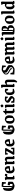

<svg xmlns="http://www.w3.org/2000/svg" viewBox="4230 -4950 859 9360"><g transform="rotate(-90 4660.0 -269.5)"><path d="M180 -534Q174 -483 168.5 -433.5Q163 -384 163 -311Q163 -237 171 -196.5Q179 -156 192 -137.5Q205 -119 221 -111V-539Q221 -549 228 -569.5Q235 -590 244 -614Q249 -615 253 -616Q257 -617 261 -617Q278 -617 313.5 -615.5Q349 -614 391 -610.5Q433 -607 469 -602L457 -415H392L379 -525Q361 -531 329 -535Q297 -539 274 -540V-146Q274 -141 269 -128.5Q264 -116 256 -99Q280 -93 311 -90Q342 -87 368 -88Q370 -100 371.5 -122.5Q373 -145 373.5 -168.5Q374 -192 374 -207L304 -224L320 -325Q348 -323 382.5 -318Q417 -313 444.5 -305.5Q472 -298 480 -288Q482 -266 482 -233.5Q482 -201 481.5 -167.5Q481 -134 479 -108.5Q477 -83 474 -74Q465 -64 439 -50Q413 -36 382 -22Q351 -8 325 1Q299 10 291 10Q276 10 248.5 5Q221 0 190.5 -9.5Q160 -19 133.5 -32Q107 -45 94 -61Q64 -95 48 -143.5Q32 -192 32 -273Q32 -344 40.5 -397Q49 -450 62 -483Q75 -500 98 -520.5Q121 -541 147 -560Z M636 10Q632 10 622.5 2.5Q613 -5 604.5 -14Q596 -23 596 -26V-385L558 -398V-445Q558 -445 573.5 -448Q589 -451 610 -454.5Q631 -458 648.5 -460.5Q666 -463 670 -463Q673 -463 683 -455Q693 -447 701.5 -437Q710 -427 710 -424L709 -383Q726 -401 743.5 -420Q761 -439 774 -451Q787 -463 790 -463Q805 -463 827 -458Q849 -453 860 -449Q862 -444 865 -431.5Q868 -419 868 -411Q868 -404 860.5 -386.5Q853 -369 844.5 -353.5Q836 -338 833 -337Q825 -340 806.5 -347.5Q788 -355 775 -355Q769 -355 749 -346.5Q729 -338 713 -329V-77L771 -61V-10Q771 -10 752.5 -7Q734 -4 708.5 0Q683 4 662 7Q641 10 636 10Z M1231 -32Q1215 -26 1190.5 -19Q1166 -12 1140.5 -5.5Q1115 1 1095 5.5Q1075 10 1067 10Q1018 10 977 -13.5Q936 -37 912 -84.5Q888 -132 888 -202Q888 -251 895.5 -293.5Q903 -336 913 -358Q922 -369 944.5 -387Q967 -405 994 -422.5Q1021 -440 1044 -451.5Q1067 -463 1078 -463Q1134 -463 1171.5 -444Q1209 -425 1227.5 -373.5Q1246 -322 1246 -225L1010 -200Q1013 -153 1027 -125.5Q1041 -98 1059 -87Q1077 -76 1092 -76Q1095 -76 1111 -76.5Q1127 -77 1149.5 -78Q1172 -79 1194 -80Q1216 -81 1231 -82ZM1039 -394Q1028 -388 1020 -350.5Q1012 -313 1011 -252L1128 -273Q1129 -329 1117 -362Q1105 -395 1073 -397Q1066 -398 1056.5 -398Q1047 -398 1039 -394Z M1378 10Q1374 10 1364.5 2.5Q1355 -5 1346.5 -14Q1338 -23 1338 -26V-383L1300 -398V-445Q1300 -445 1316 -447.5Q1332 -450 1354 -453.5Q1376 -457 1394 -460Q1412 -463 1417 -463Q1420 -463 1428 -455.5Q1436 -448 1443.5 -439Q1451 -430 1451 -427V-395Q1468 -408 1490 -424Q1512 -440 1529.5 -451.5Q1547 -463 1550 -463Q1621 -463 1660.5 -429Q1700 -395 1700 -302V-71L1737 -56V-9Q1737 -9 1721 -6Q1705 -3 1684 1Q1663 5 1645 7.5Q1627 10 1623 10Q1620 10 1610 2.5Q1600 -5 1591.5 -14Q1583 -23 1583 -26V-302Q1583 -338 1573.5 -353.5Q1564 -369 1552 -372Q1540 -375 1534 -375Q1527 -375 1503 -364.5Q1479 -354 1455 -343V-71L1492 -56V-9Q1492 -9 1476.5 -6Q1461 -3 1439.5 1Q1418 5 1400 7.5Q1382 10 1378 10Z M1816 0Q1810 -7 1801.5 -24Q1793 -41 1791 -47Q1841 -128 1884 -205Q1927 -282 1979 -372L1977 -384L1879 -390L1870 -323H1808L1800 -452H2100Q2105 -446 2113.5 -431.5Q2122 -417 2125 -407Q2080 -325 2035 -246Q1990 -167 1944 -87V-73L2061 -67L2074 -152H2136L2139 0Z M2542 -32Q2526 -26 2501.5 -19Q2477 -12 2451.5 -5.5Q2426 1 2406 5.5Q2386 10 2378 10Q2329 10 2288 -13.5Q2247 -37 2223 -84.5Q2199 -132 2199 -202Q2199 -251 2206.5 -293.5Q2214 -336 2224 -358Q2233 -369 2255.5 -387Q2278 -405 2305 -422.5Q2332 -440 2355 -451.5Q2378 -463 2389 -463Q2445 -463 2482.5 -444Q2520 -425 2538.5 -373.5Q2557 -322 2557 -225L2321 -200Q2324 -153 2338 -125.5Q2352 -98 2370 -87Q2388 -76 2403 -76Q2406 -76 2422 -76.5Q2438 -77 2460.5 -78Q2483 -79 2505 -80Q2527 -81 2542 -82ZM2350 -394Q2339 -388 2331 -350.5Q2323 -313 2322 -252L2439 -273Q2440 -329 2428 -362Q2416 -395 2384 -397Q2377 -398 2367.5 -398Q2358 -398 2350 -394Z M2927 -534Q2921 -483 2915.5 -433.5Q2910 -384 2910 -311Q2910 -237 2918 -196.5Q2926 -156 2939 -137.5Q2952 -119 2968 -111V-539Q2968 -549 2975 -569.5Q2982 -590 2991 -614Q2996 -615 3000 -616Q3004 -617 3008 -617Q3025 -617 3060.5 -615.5Q3096 -614 3138 -610.5Q3180 -607 3216 -602L3204 -415H3139L3126 -525Q3108 -531 3076 -535Q3044 -539 3021 -540V-146Q3021 -141 3016 -128.5Q3011 -116 3003 -99Q3027 -93 3058 -90Q3089 -87 3115 -88Q3117 -100 3118.5 -122.5Q3120 -145 3120.5 -168.5Q3121 -192 3121 -207L3051 -224L3067 -325Q3095 -323 3129.5 -318Q3164 -313 3191.5 -305.5Q3219 -298 3227 -288Q3229 -266 3229 -233.5Q3229 -201 3228.5 -167.5Q3228 -134 3226 -108.5Q3224 -83 3221 -74Q3212 -64 3186 -50Q3160 -36 3129 -22Q3098 -8 3072 1Q3046 10 3038 10Q3023 10 2995.5 5Q2968 0 2937.5 -9.5Q2907 -19 2880.5 -32Q2854 -45 2841 -61Q2811 -95 2795 -143.5Q2779 -192 2779 -273Q2779 -344 2787.5 -397Q2796 -450 2809 -483Q2822 -500 2845 -520.5Q2868 -541 2894 -560Z M3533 10Q3425 10 3368 -42Q3311 -94 3311 -207Q3311 -251 3318.5 -293.5Q3326 -336 3336 -356Q3345 -368 3367.5 -386Q3390 -404 3417.5 -422Q3445 -440 3468 -451.5Q3491 -463 3501 -463Q3609 -463 3663.5 -408Q3718 -353 3718 -250Q3718 -200 3710.5 -158.5Q3703 -117 3694 -93Q3686 -82 3663.5 -65Q3641 -48 3614.5 -30.5Q3588 -13 3565.5 -1.5Q3543 10 3533 10ZM3536 -55Q3539 -56 3549.5 -61Q3560 -66 3569.5 -70.5Q3579 -75 3579 -75Q3584 -99 3589 -136.5Q3594 -174 3594 -236Q3594 -305 3571 -351.5Q3548 -398 3497 -398Q3488 -398 3480 -397Q3472 -396 3464 -392Q3452 -386 3443.5 -341Q3435 -296 3435 -221Q3435 -153 3450.5 -117Q3466 -81 3489 -68Q3512 -55 3536 -55Z M3897 10Q3885 10 3867 -5.5Q3849 -21 3834.5 -41.5Q3820 -62 3820 -75V-389H3752V-430L3820 -460L3893 -547Q3900 -547 3912 -542.5Q3924 -538 3937 -533V-452H4035V-385H3937V-118Q3937 -91 3942.5 -81.5Q3948 -72 3960 -72L4046 -68V-9Q4021 -5 3989 -0.5Q3957 4 3931 7Q3905 10 3897 10Z M4110 -622Q4111 -624 4121 -633Q4131 -642 4144.5 -652.5Q4158 -663 4169.5 -671Q4181 -679 4183 -679Q4188 -679 4199 -669.5Q4210 -660 4222.5 -647.5Q4235 -635 4243 -623Q4251 -611 4250 -607L4245 -584Q4244 -580 4234 -571Q4224 -562 4211 -552Q4198 -542 4186.5 -535Q4175 -528 4172 -528Q4167 -528 4156 -537.5Q4145 -547 4133.5 -560Q4122 -573 4114 -584Q4106 -595 4106 -599ZM4164 10Q4160 10 4149.5 2Q4139 -6 4129.5 -15.5Q4120 -25 4120 -29V-385L4082 -398V-445Q4082 -445 4098 -448Q4114 -451 4135 -454.5Q4156 -458 4174 -460.5Q4192 -463 4197 -463Q4200 -463 4210 -455Q4220 -447 4228.5 -437.5Q4237 -428 4237 -423V-67L4274 -56V-9Q4274 -9 4259 -6Q4244 -3 4223.5 1Q4203 5 4185.5 7.5Q4168 10 4164 10Z M4528 10Q4518 10 4493.5 9Q4469 8 4438.5 6Q4408 4 4379.5 1.5Q4351 -1 4332 -3L4334 -156L4394 -157L4415 -79Q4431 -74 4451 -69Q4471 -64 4489.5 -60.5Q4508 -57 4518 -57Q4526 -57 4534.5 -73Q4543 -89 4543 -104Q4543 -129 4519 -145.5Q4495 -162 4444 -190Q4380 -225 4357 -253Q4334 -281 4334 -322Q4334 -335 4335.5 -349Q4337 -363 4340 -373Q4352 -390 4375 -411Q4398 -432 4421 -447.5Q4444 -463 4456 -463Q4469 -463 4492 -462.5Q4515 -462 4542.5 -460.5Q4570 -459 4594.5 -457.5Q4619 -456 4634 -454L4631 -324H4565L4558 -378Q4554 -379 4539.5 -382Q4525 -385 4507 -388Q4489 -391 4474 -393Q4459 -395 4454 -395Q4436 -395 4436 -361Q4436 -343 4448.5 -329.5Q4461 -316 4478.5 -305.5Q4496 -295 4512 -285Q4532 -273 4557 -259Q4582 -245 4604.5 -228Q4627 -211 4642 -191.5Q4657 -172 4657 -149Q4657 -138 4655.5 -123Q4654 -108 4650 -94Q4642 -81 4627 -63.5Q4612 -46 4594 -29Q4576 -12 4558.5 -1Q4541 10 4528 10Z M4864 10Q4821 10 4785.5 -14Q4750 -38 4728.5 -85.5Q4707 -133 4707 -204Q4707 -252 4714.5 -295Q4722 -338 4732 -359Q4741 -371 4763 -388.5Q4785 -406 4811 -423Q4837 -440 4859.5 -451.5Q4882 -463 4892 -463Q4917 -463 4950 -457.5Q4983 -452 5012 -442L5009 -304H4938L4922 -378Q4912 -383 4897 -388Q4882 -393 4869 -393Q4861 -393 4856 -389Q4844 -379 4837 -333Q4830 -287 4830 -222Q4830 -149 4851.5 -114Q4873 -79 4899 -79H5012V-28Q4991 -21 4961 -12Q4931 -3 4904 3.5Q4877 10 4864 10Z M5059 -587V-634Q5059 -634 5075.5 -636.5Q5092 -639 5114 -643Q5136 -647 5154.5 -649.5Q5173 -652 5177 -652Q5180 -652 5189 -644.5Q5198 -637 5206 -628.5Q5214 -620 5214 -616L5208 -397L5213 -396Q5230 -409 5251.5 -424.5Q5273 -440 5289.5 -451.5Q5306 -463 5309 -463Q5380 -463 5419 -429Q5458 -395 5458 -302V-33Q5458 -4 5445 29Q5432 62 5408.5 92Q5385 122 5352 140L5316 110Q5335 67 5338 31.5Q5341 -4 5341 -41V-302Q5341 -338 5331.5 -353.5Q5322 -369 5310.5 -372Q5299 -375 5293 -375Q5289 -375 5273 -368.5Q5257 -362 5239.5 -354.5Q5222 -347 5214 -343V-71L5251 -56V-9Q5251 -9 5235 -6Q5219 -3 5197.5 1Q5176 5 5158 7.5Q5140 10 5136 10Q5132 10 5122.5 2.5Q5113 -5 5105 -14Q5097 -23 5097 -26V-572Z M5708 -4 5715 -190H5782L5802 -88Q5828 -80 5861.5 -72.5Q5895 -65 5923.5 -60Q5952 -55 5963 -55Q5970 -55 5985 -62.5Q6000 -70 6017 -80.5Q6034 -91 6046.5 -102.5Q6059 -114 6060 -123Q6063 -136 6063.5 -155.5Q6064 -175 6062.5 -192Q6061 -209 6057 -214Q6049 -225 6023 -241.5Q5997 -258 5963 -277.5Q5929 -297 5895.5 -317Q5862 -337 5837 -354.5Q5812 -372 5807 -385Q5802 -398 5799 -428.5Q5796 -459 5796 -487Q5769 -465 5762 -452Q5755 -439 5755 -417Q5755 -396 5757 -382Q5759 -368 5765 -357Q5774 -341 5792.5 -328Q5811 -315 5843 -295Q5876 -275 5913.5 -252.5Q5951 -230 5979.5 -211Q6008 -192 6014 -181Q6019 -172 6018.5 -158.5Q6018 -145 6016 -136Q6012 -127 5996.5 -116.5Q5981 -106 5966 -99Q5968 -115 5968.5 -133Q5969 -151 5964 -158Q5956 -168 5931.5 -184Q5907 -200 5874 -219.5Q5841 -239 5808 -259.5Q5775 -280 5750.5 -299Q5726 -318 5719 -333Q5714 -347 5711 -371Q5708 -395 5709 -420Q5710 -445 5714 -460Q5723 -482 5751 -508.5Q5779 -535 5814 -560Q5849 -585 5881.5 -601Q5914 -617 5933 -617Q5941 -617 5967.5 -615Q5994 -613 6028.5 -610Q6063 -607 6096 -603.5Q6129 -600 6151 -596L6143 -420H6078L6059 -526Q6045 -532 6023 -538.5Q6001 -545 5979 -549Q5957 -553 5944 -553Q5924 -553 5918 -543Q5911 -534 5910 -513.5Q5909 -493 5911.5 -473Q5914 -453 5919 -446Q5929 -433 5960.5 -415Q5992 -397 6031 -376Q6070 -355 6105.5 -332.5Q6141 -310 6160 -287Q6165 -273 6166 -242.5Q6167 -212 6166.5 -179Q6166 -146 6163 -125Q6154 -102 6128.5 -78.5Q6103 -55 6072 -34.5Q6041 -14 6012.5 -2Q5984 10 5968 10Q5948 10 5914 9Q5880 8 5841.5 5.5Q5803 3 5767.5 1Q5732 -1 5708 -4Z M6576 -32Q6560 -26 6535.5 -19Q6511 -12 6485.5 -5.5Q6460 1 6440 5.5Q6420 10 6412 10Q6363 10 6322 -13.5Q6281 -37 6257 -84.5Q6233 -132 6233 -202Q6233 -251 6240.5 -293.5Q6248 -336 6258 -358Q6267 -369 6289.5 -387Q6312 -405 6339 -422.5Q6366 -440 6389 -451.5Q6412 -463 6423 -463Q6479 -463 6516.5 -444Q6554 -425 6572.5 -373.5Q6591 -322 6591 -225L6355 -200Q6358 -153 6372 -125.5Q6386 -98 6404 -87Q6422 -76 6437 -76Q6440 -76 6456 -76.5Q6472 -77 6494.5 -78Q6517 -79 6539 -80Q6561 -81 6576 -82ZM6384 -394Q6373 -388 6365 -350.5Q6357 -313 6356 -252L6473 -273Q6474 -329 6462 -362Q6450 -395 6418 -397Q6411 -398 6401.5 -398Q6392 -398 6384 -394Z M6723 10Q6719 10 6709.5 2.5Q6700 -5 6691.5 -14Q6683 -23 6683 -26V-382L6645 -397V-445Q6645 -445 6661 -447.5Q6677 -450 6699 -454Q6721 -458 6739 -460.5Q6757 -463 6762 -463Q6765 -463 6773 -455.5Q6781 -448 6788.5 -439Q6796 -430 6796 -426V-394Q6811 -407 6830.5 -423.5Q6850 -440 6865.5 -451.5Q6881 -463 6883 -463Q6932 -463 6967.5 -447.5Q7003 -432 7019 -394Q7033 -407 7051.5 -423.5Q7070 -440 7084.5 -451.5Q7099 -463 7102 -463Q7179 -463 7222 -429Q7265 -395 7265 -302V-71L7301 -56V-9Q7301 -9 7285.5 -6Q7270 -3 7248.5 1Q7227 5 7209.5 7.5Q7192 10 7188 10Q7185 10 7175 2.5Q7165 -5 7156.5 -14Q7148 -23 7148 -26V-301Q7148 -338 7137.5 -353.5Q7127 -369 7114.5 -372Q7102 -375 7096 -375Q7092 -375 7078 -367.5Q7064 -360 7050 -352.5Q7036 -345 7033 -343V-71L7068 -56V-9Q7068 -9 7052.5 -6Q7037 -3 7016 1Q6995 5 6977.5 7.5Q6960 10 6956 10Q6953 10 6943 2.5Q6933 -5 6924.5 -14Q6916 -23 6916 -26V-301Q6916 -338 6906 -353.5Q6896 -369 6884.5 -372Q6873 -375 6867 -375Q6863 -375 6848 -367.5Q6833 -360 6818 -352.5Q6803 -345 6800 -343V-71L6835 -56V-9Q6835 -9 6819.5 -6Q6804 -3 6783 1Q6762 5 6744.5 7.5Q6727 10 6723 10Z M7382 -622Q7383 -624 7393 -633Q7403 -642 7416.5 -652.5Q7430 -663 7441.5 -671Q7453 -679 7455 -679Q7460 -679 7471 -669.5Q7482 -660 7494.5 -647.5Q7507 -635 7515 -623Q7523 -611 7522 -607L7517 -584Q7516 -580 7506 -571Q7496 -562 7483 -552Q7470 -542 7458.5 -535Q7447 -528 7444 -528Q7439 -528 7428 -537.5Q7417 -547 7405.5 -560Q7394 -573 7386 -584Q7378 -595 7378 -599ZM7436 10Q7432 10 7421.5 2Q7411 -6 7401.5 -15.5Q7392 -25 7392 -29V-385L7354 -398V-445Q7354 -445 7370 -448Q7386 -451 7407 -454.5Q7428 -458 7446 -460.5Q7464 -463 7469 -463Q7472 -463 7482 -455Q7492 -447 7500.5 -437.5Q7509 -428 7509 -423V-67L7546 -56V-9Q7546 -9 7531 -6Q7516 -3 7495.5 1Q7475 5 7457.5 7.5Q7440 10 7436 10Z M7600 -553V-602Q7615 -604 7637 -607Q7659 -610 7681.5 -612.5Q7704 -615 7720.5 -616Q7737 -617 7741 -616Q7748 -615 7756.5 -606.5Q7765 -598 7772 -589Q7779 -580 7780 -576V-82L7828 -73V-541Q7828 -551 7835 -572Q7842 -593 7851 -617H7925Q7975 -617 8009 -603.5Q8043 -590 8061 -554.5Q8079 -519 8079 -453Q8079 -437 8053 -402.5Q8027 -368 7991 -333V-327Q8052 -315 8083.5 -277.5Q8115 -240 8115 -184Q8115 -157 8111 -133Q8107 -109 8097 -91Q8092 -80 8070.5 -63.5Q8049 -47 8022 -30Q7995 -13 7971 -1.5Q7947 10 7937 10Q7876 10 7810 6.5Q7744 3 7697 -5Q7690 -6 7681 -14Q7672 -22 7665 -31Q7658 -40 7657 -45V-535ZM7910 -554 7881 -551V-340H7924Q7932 -340 7939 -356.5Q7946 -373 7950.5 -398.5Q7955 -424 7955 -451Q7955 -496 7950.5 -519Q7946 -542 7936 -549Q7926 -556 7910 -554ZM7949 -51Q7963 -48 7975 -87.5Q7987 -127 7987 -187Q7987 -229 7973 -244.5Q7959 -260 7930 -267L7881 -278V-110Q7881 -99 7864 -66Z M8397 10Q8289 10 8232 -42Q8175 -94 8175 -207Q8175 -251 8182.5 -293.5Q8190 -336 8200 -356Q8209 -368 8231.5 -386Q8254 -404 8281.5 -422Q8309 -440 8332 -451.5Q8355 -463 8365 -463Q8473 -463 8527.5 -408Q8582 -353 8582 -250Q8582 -200 8574.5 -158.5Q8567 -117 8558 -93Q8550 -82 8527.5 -65Q8505 -48 8478.5 -30.5Q8452 -13 8429.5 -1.5Q8407 10 8397 10ZM8400 -55Q8403 -56 8413.5 -61Q8424 -66 8433.5 -70.5Q8443 -75 8443 -75Q8448 -99 8453 -136.5Q8458 -174 8458 -236Q8458 -305 8435 -351.5Q8412 -398 8361 -398Q8352 -398 8344 -397Q8336 -396 8328 -392Q8316 -386 8307.5 -341Q8299 -296 8299 -221Q8299 -153 8314.5 -117Q8330 -81 8353 -68Q8376 -55 8400 -55Z M8713 10Q8710 10 8700.5 2.5Q8691 -5 8682.5 -14Q8674 -23 8674 -26V-572L8636 -587V-634Q8636 -634 8652.5 -636.5Q8669 -639 8691.5 -643Q8714 -647 8732.5 -649.5Q8751 -652 8755 -652Q8759 -652 8767.5 -644.5Q8776 -637 8783.5 -628.5Q8791 -620 8791 -616V-71L8828 -56V-9Q8828 -9 8812 -6Q8796 -3 8775 1Q8754 5 8736 7.5Q8718 10 8713 10Z M9072 -463Q9080 -463 9100 -460.5Q9120 -458 9146 -454V-572L9108 -587V-634Q9108 -634 9124.5 -636.5Q9141 -639 9163.5 -643Q9186 -647 9205 -649.5Q9224 -652 9228 -652Q9231 -652 9240 -644.5Q9249 -637 9257 -628.5Q9265 -620 9265 -616L9259 -431V-70L9296 -55V-8Q9296 -8 9280.5 -5Q9265 -2 9244 1.5Q9223 5 9205 7.5Q9187 10 9182 10Q9180 10 9171 2.5Q9162 -5 9154 -13.5Q9146 -22 9146 -26V-59Q9131 -47 9109.5 -31Q9088 -15 9071 -2.5Q9054 10 9050 10Q9005 10 8968 -14Q8931 -38 8908.5 -85.5Q8886 -133 8886 -204Q8886 -254 8893.5 -296Q8901 -338 8911 -360Q8920 -372 8942 -389Q8964 -406 8990.5 -423Q9017 -440 9039.5 -451.5Q9062 -463 9072 -463ZM9043 -399Q9028 -395 9019 -355Q9010 -315 9010 -217Q9010 -146 9030 -111.5Q9050 -77 9066 -77Q9069 -77 9081 -82Q9093 -87 9107.5 -94Q9122 -101 9132 -106Q9142 -111 9142 -111V-375Q9129 -380 9108.5 -386.5Q9088 -393 9069.5 -397Q9051 -401 9043 -399Z"/></g></svg>

Font: Grenze Gotisch SemiBold
Style: Regular
Weight: 600
Designer: Renata Polastri
Foundry: Omnibus-Type
Version: Version 1.001